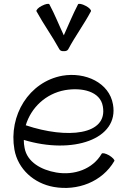

<svg xmlns="http://www.w3.org/2000/svg" viewBox="-20 -940 646 984"><path d="M330 -688C365 -754 411 -816 446 -882C449 -888 437 -901 419 -910C401 -920 383 -923 380 -918C353 -866 331 -812 307 -759C282 -812 261 -866 233 -918C230 -923 213 -920 194 -910C176 -901 164 -888 167 -882C203 -816 248 -754 284 -688C288 -680 297 -677 307 -678C316 -677 326 -680 330 -688ZM566 -115C569 -120 557 -133 539 -144C521 -154 504 -158 501 -152C455 -73 360 -40 268 -56C192 -69 119 -109 106 -182C103 -196 102 -209 102 -223C352 -147 591 -226 559 -405C540 -516 418 -572 300 -552C129 -521 23 -349 54 -173C72 -73 154 0 255 18C377 40 504 -8 566 -115ZM313 -478C400 -493 494 -472 507 -395C534 -247 324 -227 112 -298C139 -388 214 -460 313 -478Z"/></svg>

Font: Nupuram Light
Style: Regular
Weight: 300
Designer: Santhosh Thottingal (santhosh.thottingal@gmail.com)
Foundry: SMC
Version: Version 1.000